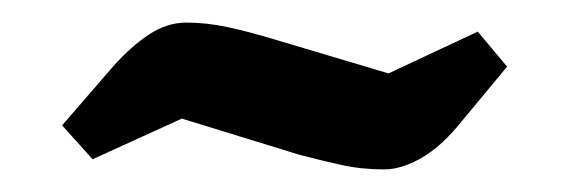

<svg xmlns="http://www.w3.org/2000/svg" viewBox="-20 -365 509 170"><path d="M320 -215Q300 -215 282 -219Q264 -223 245 -228L141 -260L62 -224L35 -254L80 -306Q96 -324 112 -334.5Q128 -345 145 -345Q163 -345 181.5 -341Q200 -337 220 -331L324 -300L403 -337L429 -306L385 -253Q369 -234 352 -224.5Q335 -215 320 -215Z"/></svg>

Font: Faustina SemiBold
Style: Italic
Weight: 600
Italic angle: -8°
Designer: Alfonso Garcia
Foundry: http://www.omnibus-type.com
Version: Version 1.200